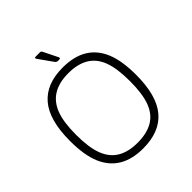

<svg xmlns="http://www.w3.org/2000/svg" viewBox="-225 -990 1153 1153"><g transform="rotate(-45 351.5 -413.5)"><path d="M330 10Q237 10 175 -27Q113 -64 81.5 -137.5Q50 -211 50 -333Q50 -509 120.5 -592.5Q191 -676 330 -676Q425 -676 487 -639Q549 -602 580.5 -528.5Q612 -455 612 -333Q612 -157 541 -73.5Q470 10 330 10ZM330 -38Q410 -38 461 -68.5Q512 -99 535.5 -162.5Q559 -226 559 -333Q559 -440 535.5 -503Q512 -566 461 -597Q410 -628 330 -628Q252 -628 201 -597Q150 -566 126 -503Q102 -440 102 -333Q102 -226 126 -162.5Q150 -99 201 -68.5Q252 -38 330 -38ZM320 -735 257 -824Q248 -837 263 -837H298Q309 -837 313 -827L357 -738Q364 -724 350 -724H340Q327 -724 320 -735Z"/></g></svg>

Font: Vivano Light
Style: Regular
Weight: 300
Designer: Joe Prince, Josias Burgherr
Version: Version 2.064;September 19, 2022;FontCreator 14.0.0.2877 64-